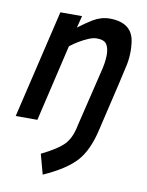

<svg xmlns="http://www.w3.org/2000/svg" viewBox="-85 -571 666 872"><g transform="rotate(10 248.5 -134.5)"><path d="M173 241 148 149Q223 112 251.5 81.5Q280 51 291 -7L352 -260Q365 -309 365 -345Q365 -376 353.5 -393.5Q342 -411 308 -411Q291 -411 270 -402Q249 -393 229.5 -381.5Q210 -370 189 -354L106 0H6L124 -499H224L210 -444Q246 -471 274 -488Q311 -510 350 -510Q459 -510 467 -414Q469 -397 469 -380Q469 -350 463.5 -320.5Q458 -291 390 -4Q368 93 322 144Q276 195 173 241Z"/></g></svg>

Font: Storia Sans SemiBold
Style: Italic
Weight: 600
Italic angle: -13°
Designer: Campivisivi
Foundry: Accademia di Belle Arti di Urbino and students of MA course of Visual design
Version: Version 60.001;May 25, 2020;FontCreator 12.0.0.2522 64-bit